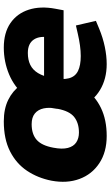

<svg xmlns="http://www.w3.org/2000/svg" viewBox="191 -756 574 996"><g transform="rotate(-90 478.0 -258.0)"><path d="M270.9 8.5Q187 8.5 129.3 -29.8Q71.6 -68 47.7 -132.8Q23.7 -197.5 38.7 -278Q52.7 -349 90.1 -404.9Q127.6 -460.9 191.3 -493.1Q255 -525.3 346.3 -525.3Q411.3 -525.3 458 -502.3Q504.7 -479.3 533.4 -439.3Q562.1 -399.3 571.6 -347.8Q581.1 -296.3 570.1 -238.9Q556.1 -162.5 516.9 -106.7Q477.7 -51 416 -21.3Q354.3 8.5 270.9 8.5ZM288.3 -135.5Q338 -135.5 369.1 -160.2Q400.2 -184.8 411.7 -246.9Q420.2 -287.9 413.9 -317.8Q407.7 -347.6 387.3 -364.2Q367 -380.8 331.8 -380.8Q280.1 -380.8 250.5 -354.7Q220.9 -328.5 209.9 -268.5Q200.9 -222.4 208.7 -192.8Q216.5 -163.2 237.6 -149.3Q258.7 -135.5 288.3 -135.5ZM643.5 8.5Q566.6 8.5 508.9 -26.3Q451.2 -61 425.2 -124.2Q399.2 -187.5 415.2 -273Q431.7 -359.4 478.4 -415.1Q525.1 -470.8 590.8 -498.1Q656.4 -525.3 728.9 -525.3Q806.3 -525.3 856.3 -490.8Q906.2 -456.3 925.7 -395.9Q945.2 -335.4 930.7 -258L922.7 -215.1H517.7L537.2 -316.4H824.3L780.8 -281.9Q791.8 -337.9 771 -369.3Q750.1 -400.6 701.5 -400.6Q665.9 -400.6 639.9 -388.1Q613.8 -375.5 597 -348Q580.2 -320.4 571.2 -274.9Q561.2 -219.8 570 -187.3Q578.7 -154.7 607.8 -140.4Q636.8 -126.1 685.4 -126.1Q710.9 -126.1 740.4 -130.1Q769.9 -134.1 801.8 -141.6L843.8 -151.2L867.8 -47.5L828.3 -31Q779.9 -11 733 -1.3Q686 8.5 643.5 8.5Z"/></g></svg>

Font: REM Medium
Style: Italic
Weight: 500
Italic angle: -11°
Designer: Octavio Pardo
Foundry: Ashler Design
Version: Version 1.005;gftools[0.9.28]